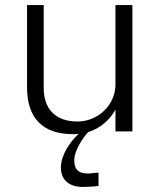

<svg xmlns="http://www.w3.org/2000/svg" viewBox="-20 -520 631 760"><path d="M370 163 330 167C294 167 274 154 274 115C274 74 310 23 329 3C376 -12 413 -43 437 -86V0H504V-500H437V-185C437 -105 368 -39 287 -39C202 -39 153 -86 153 -172V-500H87V-174C87 -54 148 11 268 11C276 11 284 11 291 10L282 19C260 41 221 92 221 143C221 190 251 220 308 220C318 220 349 219 370 216Z"/></svg>

Font: Perun Light
Style: Regular
Weight: 300
Foundry: Copyright (c) Stefan Peev, Context Ltd, 2016
Version: Version 1.089